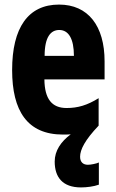

<svg xmlns="http://www.w3.org/2000/svg" viewBox="-20 -629 505 839"><path d="M330 56C330 25 351 -17 411 -80V-200C361 -169 320 -157 271 -157C207 -157 175 -196 174 -282H437V-361C437 -516 365 -609 238 -609C103 -609 33 -508 33 -323C33 -145 99 -41 255 -41C267 -41 278 -41 289 -42C246 -10 219 30 219 77C219 145 253 190 334 190C359 190 390 186 412 178V81C402 86 377 91 364 91C344 91 330 80 330 56ZM239 -498C280 -498 303 -459 303 -385H175C175 -468 202 -498 239 -498Z"/></svg>

Font: Noto Sans Tamil UI ExtraCondensed ExtraBold
Style: Regular
Weight: 800
Width: 2
Designer: Jelle Bosma - Monotype Design Team
Foundry: Monotype Imaging Inc.
Version: Version 2.004